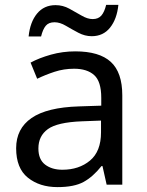

<svg xmlns="http://www.w3.org/2000/svg" viewBox="-20 -755 601 785"><path d="M288 -545Q386 -545 433 -502Q480 -459 480 -365V0H416L399 -76H395Q360 -32 321.5 -11Q283 10 215 10Q142 10 94 -28.5Q46 -67 46 -149Q46 -229 109 -272.5Q172 -316 303 -320L394 -323V-355Q394 -422 365 -448Q336 -474 283 -474Q241 -474 203 -461.5Q165 -449 132 -433L105 -499Q140 -518 188 -531.5Q236 -545 288 -545ZM393 -262 314 -259Q214 -255 175.5 -227Q137 -199 137 -148Q137 -103 164.5 -82Q192 -61 235 -61Q303 -61 348 -98.5Q393 -136 393 -214ZM97 -606Q103 -665 131.5 -699.5Q160 -734 207 -734Q237 -734 263.5 -719.5Q290 -705 314 -691Q338 -677 359 -677Q382 -677 394.5 -691.5Q407 -706 414 -735H464Q458 -677 430 -642Q402 -607 355 -607Q327 -607 300.5 -621Q274 -635 249.5 -649.5Q225 -664 203 -664Q179 -664 167 -649.5Q155 -635 148 -606Z"/></svg>

Font: Noto IKEA Arabic
Style: Regular
Weight: 400
Designer: Monotype Design Team
Foundry: Monotype Imaging Inc.
Version: Version 1.200